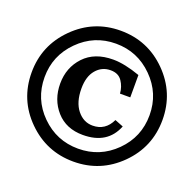

<svg xmlns="http://www.w3.org/2000/svg" viewBox="-106 -694 798 789"><g transform="rotate(20 293.0 -299.0)"><path d="M422.9 -438.5V-340.8H377.9Q376 -370.1 359.9 -394Q343.8 -418 309.6 -418Q271.5 -418 246.6 -388.7Q221.7 -359.4 221.7 -306.6Q221.7 -247.1 249 -212.9Q276.4 -178.7 316.4 -178.7Q372.1 -178.7 397.5 -232.4L434.6 -217.8Q399.4 -128.9 292 -128.9Q218.8 -128.9 175.8 -177.2Q132.8 -225.6 132.8 -295.9Q132.8 -366.2 178.2 -414.6Q223.6 -462.9 304.7 -462.9Q354.5 -462.9 422.9 -438.5ZM6.8 -298.8Q6.8 -417 90.8 -501Q174.8 -585 293 -585Q412.1 -585 495.6 -501Q579.1 -417 579.1 -298.8Q579.1 -179.7 495.1 -96.2Q411.1 -12.7 293 -12.7Q174.8 -12.7 90.8 -96.2Q6.8 -179.7 6.8 -298.8ZM522.5 -298.8Q522.5 -393.6 455.1 -460.9Q387.7 -528.3 293 -528.3Q198.2 -528.3 130.9 -460.9Q63.5 -393.6 63.5 -298.8Q63.5 -203.1 130.9 -136.2Q198.2 -69.3 293 -69.3Q387.7 -69.3 455.1 -136.2Q522.5 -203.1 522.5 -298.8Z"/></g></svg>

Font: Thabit-Bold
Style: Bold
Weight: 700
Designer: Regenerated by Nadim Shaikli
Foundry: MAK Alagha
Version: 0.01